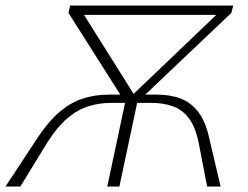

<svg xmlns="http://www.w3.org/2000/svg" viewBox="-28 -678 901 698"><path d="M725 0 694 -160Q682 -218 658 -249Q634 -280 599.5 -292Q565 -304 522 -304H460L466 -334H542Q592 -334 629.5 -319.5Q667 -305 693.5 -270Q720 -235 733 -174L774 0ZM-8 0 108 -176Q148 -237 189 -271.5Q230 -306 274 -320Q318 -334 368 -334H444L437 -304H376Q334 -304 294.5 -292Q255 -280 218 -249Q181 -218 144 -160L46 0ZM362 0 433 -334H477L406 0ZM244 -624 250 -658H797L789 -624ZM813 -631 479 -314H434L794 -658H820ZM227 -658H256L472 -314H422L221 -631Z"/></svg>

Font: Ysabeau Infant ExtraLight
Style: Italic
Weight: 250
Italic angle: -12°
Designer: Christian Thalmann (Catharsis Fonts)
Version: Version 2.001;gftools[0.9.30]; featfreeze: ss01,ss02,lnum